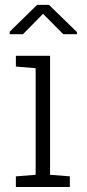

<svg xmlns="http://www.w3.org/2000/svg" viewBox="-20 -753 351 773"><path d="M19 0ZM289.6 -624V-615.2H234.9L153.3 -697.3L72.3 -615.2H19V-625.5L129.4 -733.4H177.2ZM43.9 -484.9V-528.3H181.6V-49.3L261.2 -43V0H43.9V-43L123.5 -49.3V-478.5Z"/></svg>

Font: TypoPRO Roboto Slab
Style: Light
Weight: 300
Designer: Google
Version: Version 1.100263; 2013; ttfautohint (v0.94.20-1c74) -l 8 -r 